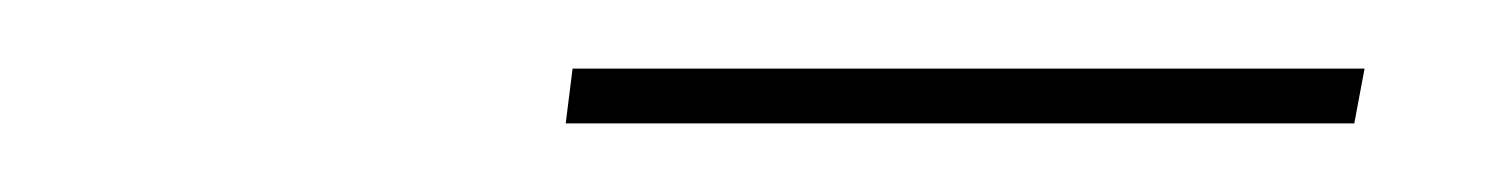

<svg xmlns="http://www.w3.org/2000/svg" viewBox="-20 -528 439 56"><path d="M147 -508H378L375 -492H145Z"/></svg>

Font: Josefin Sans Thin Thin
Style: Italic
Weight: 250
Italic angle: -7°
Version: Version 2.000